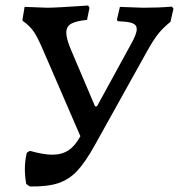

<svg xmlns="http://www.w3.org/2000/svg" viewBox="-20 -667 648 695"><path d="M608 -636 597 -588Q571 -567 553.5 -545.5Q536 -524 511 -479L324 -143Q289 -80 259.5 -48.5Q230 -17 191 -4Q152 9 88 8L75 -1Q70 -29 70 -54Q70 -86 77 -114L88 -121Q138 -107 169 -107Q204 -107 228 -123Q252 -139 271 -174L138 -481Q116 -533 101.5 -553.5Q87 -574 64 -590L61 -594L69 -642L100 -641Q138 -639 151 -639Q182 -639 299 -647L304 -639L295 -595Q255 -591 237.5 -581Q220 -571 220 -549Q220 -527 236 -489L324 -282H331L453 -505Q475 -543 475 -562Q475 -577 459.5 -583Q444 -589 407 -590L403 -595L414 -642L498 -639Q555 -639 602 -643Z"/></svg>

Font: Alegreya Medium
Style: Italic
Weight: 500
Italic angle: -7°
Designer: Juan Pablo del Peral
Foundry: Huerta Tipografica
Version: Version 2.008; ttfautohint (v1.8)